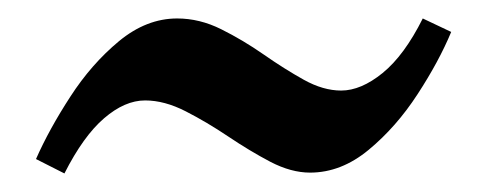

<svg xmlns="http://www.w3.org/2000/svg" viewBox="-20 -415 528 208"><path d="M49.8 -227.1 19 -242.7Q33.2 -274.9 56.2 -310.3Q79.1 -345.7 108.9 -370.4Q138.7 -395 171.9 -395Q196.3 -395 219.7 -383.3Q243.2 -371.6 265.6 -356Q288.1 -340.3 309.1 -328.6Q330.1 -316.9 349.6 -316.9Q371.1 -316.9 394.5 -335.9Q418 -355 438 -395L468.8 -380.4Q455.6 -348.6 432.4 -313Q409.2 -277.3 379.4 -252.7Q349.6 -228 315.9 -228Q295.4 -228 272.9 -239.7Q250.5 -251.5 227.3 -267.1Q204.1 -282.7 181.2 -294.4Q158.2 -306.2 137.2 -306.2Q115.2 -306.2 92.8 -286.9Q70.3 -267.6 49.8 -227.1Z"/></svg>

Font: David Libre Medium
Style: Regular
Weight: 500
Designer: Ismar David, J. Victor Gaultney, Annie Olsen and Meir Sadan
Foundry: Monotype Imaging Inc. & SIL International
Version: Version 1.100; ttfautohint (v1.8.4.7-5d5b)